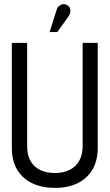

<svg xmlns="http://www.w3.org/2000/svg" viewBox="-20 -910 539 941"><path d="M316 -830Q323 -840 324.5 -850.5Q326 -861 322.5 -870Q319 -879 309 -885Q298 -891 288 -889.5Q278 -888 269.5 -881Q261 -874 258 -863L223 -753H261ZM459 -186V-700H385V-194Q385 -151 368 -121.5Q351 -92 320.5 -77Q290 -62 249 -62Q207 -62 176.5 -77Q146 -92 129.5 -121Q113 -150 113 -193V-700H38V-186Q38 -121 65 -77Q92 -33 140 -11Q188 11 250 11Q312 11 359 -11.5Q406 -34 432.5 -78Q459 -122 459 -186Z"/></svg>

Font: Advent Pro Medium
Style: Regular
Weight: 500
Designer: VivaRado, Andreas Kalpakidis
Foundry: VivaRado, Andreas Kalpakidis
Version: Version 3.000